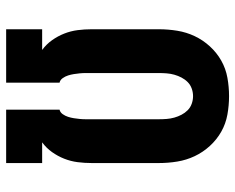

<svg xmlns="http://www.w3.org/2000/svg" viewBox="-92 -684 783 640"><g transform="rotate(-90 300.0 -363.5)"><path d="M300 8Q269 8 238.5 2.5Q208 -3 181.5 -18Q155 -33 134 -56Q113 -79 100 -106.5Q87 -134 82 -164.5Q77 -195 77 -226V-450Q77 -474 80 -497Q83 -520 91.5 -541.5Q100 -563 113.5 -582Q127 -601 146 -615H77V-735H255V-557Q246 -555 240 -546.5Q234 -538 231 -528.5Q228 -519 226.5 -509.5Q225 -500 224 -490Q223 -480 223 -470Q223 -460 223 -450V-226Q223 -213 224 -200Q225 -187 228.5 -174.5Q232 -162 238 -150.5Q244 -139 253 -130Q262 -121 274.5 -116.5Q287 -112 300 -112Q313 -112 325.5 -116.5Q338 -121 347 -130Q356 -139 362 -150.5Q368 -162 371.5 -174.5Q375 -187 376 -200Q377 -213 377 -226V-450Q377 -460 377 -470Q377 -480 376 -490Q375 -500 373.5 -509.5Q372 -519 369 -528.5Q366 -538 360 -546.5Q354 -555 345 -557V-735H523V-615H454Q473 -601 486.5 -582Q500 -563 508.5 -541.5Q517 -520 520 -497Q523 -474 523 -450V-226Q523 -195 518 -164.5Q513 -134 500 -106.5Q487 -79 466 -56Q445 -33 418.5 -18Q392 -3 361.5 2.5Q331 8 300 8Z"/></g></svg>

Font: Iosevka SS04 Heavy Extended
Style: Regular
Weight: 900
Width: 7
Monospace: yes
Designer: Belleve Invis
Foundry: Belleve Invis
Version: Version 19.0.0; ttfautohint (v1.8.4)